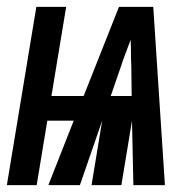

<svg xmlns="http://www.w3.org/2000/svg" viewBox="-53 -540 573 560"><path d="M-33 0 53 -520H140L97 -260H191L294 -520H394L428 0H336L332 -188L301 0H214L245 -188L180 0H88L162 -188H85L54 0ZM331 -260 330 -347Q329 -366 329 -385Q329 -404 328 -424Q321 -404 313.5 -385Q306 -366 300 -347L270 -260Z"/></svg>

Font: Iosevka Heavy Oblique
Style: Regular
Weight: 900
Italic angle: -9°
Monospace: yes
Designer: Belleve Invis
Foundry: Belleve Invis
Version: Version 32.5.0; ttfautohint (v1.8.4)